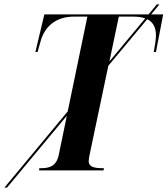

<svg xmlns="http://www.w3.org/2000/svg" viewBox="-83 -780 767 879"><path d="M96 0H391L393 -10H386C349 -10 323 -16 323 -42C323 -50 325 -62 329 -80L413 -479L591 -692C618 -679 631 -654 631 -617C631 -602 626 -569 621 -542H631L664 -714H609L647 -760H635L597 -714H120L79 -542H89L102 -588C121 -661 175 -704 256 -704H317L227 -270L-63 79H-51L223 -250L186 -71C175 -19 144 -10 104 -10H97ZM461 -704H527C549 -704 567 -701 582 -696L418 -499Z"/></svg>

Font: Noto Serif Display Condensed
Style: Bold Italic
Weight: 700
Width: 3
Italic angle: -12°
Designer: Monotype Design Team
Foundry: Monotype Imaging Inc.
Version: Version 2.009